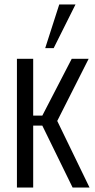

<svg xmlns="http://www.w3.org/2000/svg" viewBox="-20 -842 428 862"><path d="M56 0V-578H129V-323H170L302 -578H378L237 -299L382 0H306L170 -278H129V0ZM183 -626 246 -822H319L221 -626Z"/></svg>

Font: Oswald Light
Style: Regular
Weight: 300
Designer: Vernon Adams
Foundry: Vernon Adams
Version: Version 4.103;gftools[0.9.33.dev8+g029e19f]